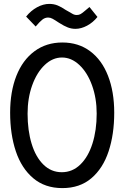

<svg xmlns="http://www.w3.org/2000/svg" viewBox="-20 -953 640 985"><path d="M32 -375Q32 -482.5 64 -563.8Q96 -645 156.8 -690Q217.5 -735 300 -735Q382.5 -735 442.5 -690.2Q502.5 -645.5 534.2 -564Q566 -482.5 566 -375Q566 -264 537.2 -176.8Q508.5 -89.5 449 -38.8Q389.5 12 300 12Q210.5 12 150.5 -38.8Q90.5 -89.5 61.2 -176.8Q32 -264 32 -375ZM476 -370Q476 -449.5 452 -515.5Q428 -581.5 387 -619.8Q346 -658 298 -658Q250 -658 209.5 -619.8Q169 -581.5 145.2 -515.5Q121.5 -449.5 121.5 -370Q121.5 -284 142.2 -215.8Q163 -147.5 202.8 -108.5Q242.5 -69.5 297 -69.5Q351.5 -69.5 392 -108.8Q432.5 -148 454.2 -216.2Q476 -284.5 476 -370ZM283 -836Q260.5 -851 249.2 -857Q238 -863 227 -863Q211 -863 197.5 -852.5Q184 -842 163 -817L114 -868Q138.5 -898.5 170.2 -915.8Q202 -933 233 -933Q256.5 -933 276.2 -924.8Q296 -916.5 317 -902L341 -888.5Q352 -881.5 358.5 -878.8Q365 -876 374 -876Q385 -876 393.8 -881Q402.5 -886 417.5 -899Q428 -908.5 439 -917L480 -866Q457 -837.5 426.5 -821.2Q396 -805 367 -805Q347 -805 328 -812.2Q309 -819.5 283 -836Z"/></svg>

Font: JuliaMono Latin
Style: Regular
Weight: 400
Monospace: yes
Designer: cormullion
Foundry: corm
Version: Version 0.049; ttfautohint (v1.8.4)